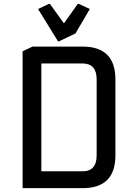

<svg xmlns="http://www.w3.org/2000/svg" viewBox="-20 -980 719 1000"><path d="M195.3 -87.9H410.2Q483.4 -87.9 483.4 -170.9V-566.4Q483.4 -649.4 410.2 -649.4H195.3ZM97.7 0V-712.9L149.4 -737.3H410.2Q581.1 -737.3 581.1 -566.4V-170.9Q581.1 0 410.2 0ZM282.2 -764.6 178.2 -933.1 234.9 -960H239.7L313 -858.4L385.3 -960H390.1L447.8 -933.1L373 -805.7L287.1 -764.6Z"/></svg>

Font: Nova Square
Style: Book
Weight: 400
Version: Version 2.000